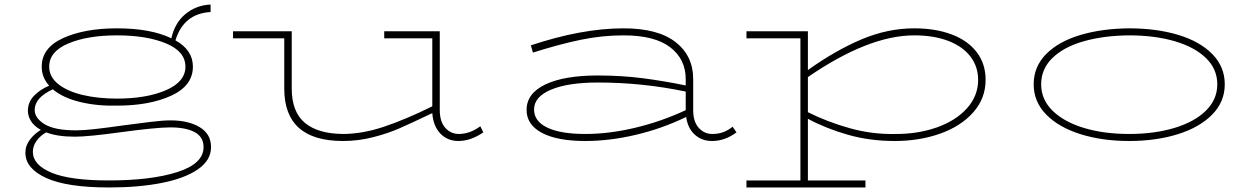

<svg xmlns="http://www.w3.org/2000/svg" viewBox="-20 -609 5529 847"><path d="M911 40Q911 98 853 138Q795 178 693.5 198Q592 218 462 218Q275 218 183.5 176Q92 134 92 65Q92 33 112 7Q132 -19 160 -36Q130 -53 116.5 -75Q103 -97 103 -120Q103 -159 130.5 -187Q158 -215 197 -231Q164 -267 164 -315Q164 -398 258.5 -441Q353 -484 496 -484Q645 -484 736 -440Q751 -508 798 -547Q845 -586 909 -589V-556Q790 -549 754 -431Q831 -388 831 -315Q831 -231 735.5 -187Q640 -143 496 -143Q406 -141 331.5 -159.5Q257 -178 213 -215Q133 -178 133 -124Q133 -88 177 -61Q221 -34 315 -34Q349 -34 398 -39.5Q447 -45 525 -56Q584 -64 641.5 -71Q699 -78 732 -78Q811 -78 861 -48Q911 -18 911 40ZM197 -315Q197 -270 237 -238Q277 -206 345 -190Q413 -174 496 -174Q626 -174 712 -211Q798 -248 798 -315Q798 -382 712.5 -417.5Q627 -453 496 -453Q367 -453 282 -417.5Q197 -382 197 -315ZM878 40Q878 -5 839 -26Q800 -47 732 -47Q697 -47 639 -41Q581 -35 522 -27Q371 -6 311 -6Q233 -6 184 -25Q158 -11 141.5 12Q125 35 125 61Q125 118 206.5 152.5Q288 187 460 187Q647 187 762.5 150Q878 113 878 40Z M2112 -25Q2057 13 2002 13Q1954 13 1922.5 -20Q1891 -53 1887 -110Q1795 -66 1742.5 -43Q1690 -20 1625 -3.5Q1560 13 1493 13Q1234 13 1234 -218V-440H1008V-471H1267V-218Q1267 -116 1324.5 -67.5Q1382 -19 1493 -18Q1579 -18 1675.5 -50.5Q1772 -83 1887 -140V-440H1675V-471H1920V-124Q1920 -72 1944.5 -45Q1969 -18 2004 -18Q2053 -18 2099 -52Z M3229 -25Q3178 13 3121 13Q3076 13 3045 -15Q3014 -43 3007 -93Q2902 -42 2786 -14.5Q2670 13 2562 13Q2438 13 2370.5 -23Q2303 -59 2303 -124Q2303 -197 2386 -236.5Q2469 -276 2617 -276Q2722 -276 2815 -264Q2908 -252 3005 -232V-260Q3005 -348 2936.5 -400.5Q2868 -453 2731 -453Q2636 -453 2542 -433.5Q2448 -414 2331 -377L2322 -409Q2547 -484 2731 -484Q2882 -484 2960 -423.5Q3038 -363 3038 -260V-123Q3038 -72 3062.5 -45Q3087 -18 3122 -18Q3149 -18 3170.5 -26Q3192 -34 3212 -50ZM3005 -123V-205Q2815 -245 2617 -245Q2486 -245 2411 -213.5Q2336 -182 2336 -126Q2336 -74 2394.5 -46Q2453 -18 2562 -18Q2666 -18 2780.5 -45Q2895 -72 3005 -123Z M4328 -257Q4328 -175 4273.5 -113.5Q4219 -52 4127.5 -19.5Q4036 13 3927 13Q3817 13 3720.5 -14.5Q3624 -42 3544 -85V187H3798V218H3273V187H3511V-440H3273V-471H3544V-300Q3666 -387 3781 -435.5Q3896 -484 4013 -484Q4107 -484 4178.5 -457Q4250 -430 4289 -378.5Q4328 -327 4328 -257ZM4295 -257Q4295 -315 4261 -359.5Q4227 -404 4163.5 -428.5Q4100 -453 4013 -453Q3812 -453 3544 -269V-114Q3630 -71 3728.5 -43.5Q3827 -16 3927 -18Q4027 -17 4111.5 -46.5Q4196 -76 4245.5 -131Q4295 -186 4295 -257Z M4540 -237Q4540 -315 4595 -370.5Q4650 -426 4745.5 -454.5Q4841 -483 4961 -484Q5081 -484 5176.5 -455.5Q5272 -427 5327.5 -371Q5383 -315 5383 -237Q5383 -160 5327.5 -103.5Q5272 -47 5176 -17Q5080 13 4961 13Q4843 13 4747 -17Q4651 -47 4595.5 -103.5Q4540 -160 4540 -237ZM5350 -237Q5350 -305 5299.5 -353.5Q5249 -402 5161 -427.5Q5073 -453 4961 -453Q4849 -452 4761 -427Q4673 -402 4623 -353.5Q4573 -305 4573 -237Q4573 -170 4623.5 -120.5Q4674 -71 4762 -44.5Q4850 -18 4961 -18Q5072 -18 5160.5 -44.5Q5249 -71 5299.5 -120.5Q5350 -170 5350 -237Z"/></svg>

Font: BioRhyme Expanded ExtraLight
Style: Regular
Weight: 275
Width: 7
Designer: Aoife Mooney
Foundry: Aoife Mooney Type
Version: Version 1.000